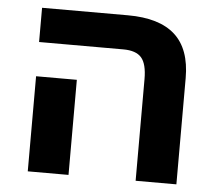

<svg xmlns="http://www.w3.org/2000/svg" viewBox="-47 -653 795 704"><g transform="rotate(5 351.0 -301.0)"><path d="M477 0V-374Q477 -430 457 -453Q437 -476 390 -476H80V-602H396Q512 -602 569.5 -550Q627 -498 627 -391V0ZM80 0V-350H230V0Z"/></g></svg>

Font: Noto Sans
Style: Bold
Weight: 700
Designer: Monotype Design Team
Foundry: Monotype Imaging Inc.
Version: Version 2.000;GOOG;noto-source:20170915:90ef993387c0; ttfaut